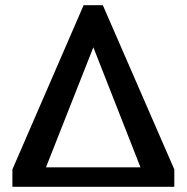

<svg xmlns="http://www.w3.org/2000/svg" viewBox="-20 -720 719 740"><path d="M27.8 0V-67L302.3 -700H376.3L651.8 -67V0ZM157.2 -75.2H521.4L339.8 -537.7Z"/></svg>

Font: Sutasoma
Style: Regular
Weight: 400
Designer: Izhar Fathurrohim, Akbar Rohmanto, Arusyal Khofiqoini
Foundry: Kiwari Kolektiv
Version: Version 1.102